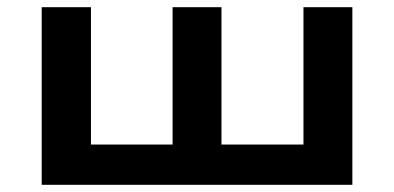

<svg xmlns="http://www.w3.org/2000/svg" viewBox="-20 -514 1096 534"><path d="M96 0V-494H233V-112H460V-494H596V-112H824V-494H960V0Z"/></svg>

Font: Nunito Sans 10pt Expanded
Style: Bold
Weight: 700
Width: 7
Designer: Vernon Adams
Foundry: Vernon Adams
Version: Version 3.101;gftools[0.9.27]